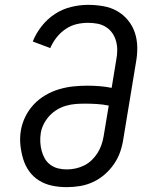

<svg xmlns="http://www.w3.org/2000/svg" viewBox="-20 -763 640 791"><path d="M255 8Q224 8 195 2Q166 -4 141.5 -19Q117 -34 100.5 -57Q84 -80 75.5 -108Q67 -136 64 -165.5Q61 -195 66 -226Q71 -255 84.5 -282.5Q98 -310 119 -332.5Q140 -355 167.5 -371Q195 -387 224 -395.5Q253 -404 282 -407Q311 -410 340 -410Q365 -410 390.5 -408Q416 -406 440 -401L459 -517Q463 -537 463 -556.5Q463 -576 458 -594Q453 -612 442.5 -627Q432 -642 416 -652Q400 -662 381 -665.5Q362 -669 343 -669Q319 -669 295.5 -663.5Q272 -658 250.5 -643.5Q229 -629 213 -608.5Q197 -588 187 -565L115 -592Q128 -625 151.5 -655Q175 -685 206.5 -705.5Q238 -726 273.5 -734.5Q309 -743 343 -743Q375 -743 406 -737.5Q437 -732 462.5 -717.5Q488 -703 507 -680Q526 -657 535.5 -628.5Q545 -600 545.5 -568.5Q546 -537 540 -505L488 -190Q484 -163 475 -137Q466 -111 449.5 -87Q433 -63 411 -44Q389 -25 363 -13Q337 -1 309.5 3.5Q282 8 255 8ZM255 -65Q273 -65 291.5 -69Q310 -73 327 -81.5Q344 -90 358 -103.5Q372 -117 382 -133Q392 -149 398 -166.5Q404 -184 407 -202L428 -328Q404 -333 379 -334.5Q354 -336 329 -336Q310 -336 291 -334.5Q272 -333 252.5 -327.5Q233 -322 215.5 -311.5Q198 -301 184 -286Q170 -271 160.5 -252.5Q151 -234 148 -215Q145 -196 146 -177.5Q147 -159 151.5 -142Q156 -125 164.5 -110Q173 -95 187 -84.5Q201 -74 218.5 -69.5Q236 -65 255 -65Z"/></svg>

Font: Iosevka Plex Etoile
Style: Italic
Weight: 400
Italic angle: -9°
Designer: Belleve Invis
Foundry: Belleve Invis
Version: Version 25.1.1; ttfautohint (v1.8.4)